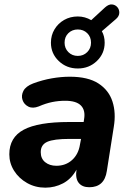

<svg xmlns="http://www.w3.org/2000/svg" viewBox="-20 -855 597 886"><path d="M189 11Q143 11 105 -10.5Q67 -32 45 -67Q23 -102 23 -143Q23 -221 89.5 -256.5Q156 -292 298 -292H366L368 -305Q375 -346 353.5 -368Q332 -390 281 -390Q250 -390 220.5 -384Q191 -378 159 -364Q131 -353 111 -363Q91 -373 84 -393.5Q77 -414 88 -435.5Q99 -457 133 -470Q176 -486 219 -493.5Q262 -501 302 -501Q386 -501 434 -470Q482 -439 499 -386.5Q516 -334 505 -269L473 -66Q462 9 392 9Q359 9 343 -11.5Q327 -32 333 -72Q309 -29 271 -9Q233 11 189 11ZM240 -90Q283 -90 312.5 -116.5Q342 -143 349 -188L354 -214H301Q228 -214 198 -200.5Q168 -187 168 -153Q168 -123 188.5 -106.5Q209 -90 240 -90ZM339 -539Q287 -539 251 -573.5Q215 -608 215 -658Q215 -692 231.5 -719.5Q248 -747 276 -763Q304 -779 339 -779Q372 -779 401 -762L465 -821Q482 -836 497 -834.5Q512 -833 521.5 -822Q531 -811 530.5 -795.5Q530 -780 515 -767L450 -711Q463 -688 463 -658Q463 -608 427 -573.5Q391 -539 339 -539ZM339 -597Q365 -597 382.5 -614.5Q400 -632 400 -658Q400 -685 382.5 -702Q365 -719 339 -719Q313 -719 295.5 -702Q278 -685 278 -658Q278 -632 295.5 -614.5Q313 -597 339 -597Z"/></svg>

Font: Nunito ExtraBold
Style: Italic
Weight: 800
Italic angle: -9°
Designer: Vernon Adams
Foundry: Vernon Adams
Version: Version 3.601; ttfautohint (v1.8.2.53-6de2)